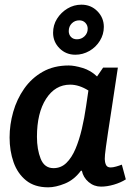

<svg xmlns="http://www.w3.org/2000/svg" viewBox="-20 -789 558 821"><path d="M421 -500H484Q469 -398 458.5 -331Q448 -264 442 -223.5Q436 -183 433 -161Q430 -139 429 -128Q428 -117 428 -109Q428 -96 433 -84.5Q438 -73 453 -73Q463 -73 477 -77Q491 -81 501 -85L518 -22Q496 -8 467 0.5Q438 9 412 9Q382 9 359 -10.5Q336 -30 330 -59H326Q297 -20 257.5 -4Q218 12 186 12Q128 12 91.5 -17.5Q55 -47 38 -95.5Q21 -144 21 -201Q21 -256 36.5 -310.5Q52 -365 83.5 -410Q115 -455 162.5 -482Q210 -509 274 -509Q298 -509 333 -498.5Q368 -488 395 -462ZM138 -204Q138 -150 154 -110Q170 -70 209 -70Q241 -70 264 -92.5Q287 -115 303 -153Q319 -191 330 -238Q341 -285 348 -334L358 -402Q318 -427 280 -427Q216 -427 177 -366.5Q138 -306 138 -204ZM328 -769Q369 -769 396.5 -741Q424 -713 424 -674Q424 -642 407 -614.5Q390 -587 362 -571Q334 -555 302 -555Q262 -555 234.5 -582.5Q207 -610 207 -649Q207 -682 224 -709Q241 -736 268.5 -752.5Q296 -769 328 -769ZM319 -702Q300 -702 287 -689Q274 -676 274 -656Q274 -641 283.5 -631Q293 -621 309 -621Q328 -621 341.5 -634Q355 -647 355 -666Q355 -681 345 -691.5Q335 -702 319 -702Z"/></svg>

Font: Rosario
Style: Bold Italic
Weight: 700
Italic angle: -8.05°
Designer: Hector Gatti
Foundry: Omnibus Type
Version: Version 1.101; ttfautohint (v1.8.1.43-b0c9)